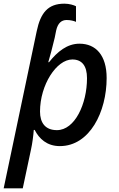

<svg xmlns="http://www.w3.org/2000/svg" viewBox="-45 -786 649 1046"><path d="M155 -616 -25 240H79L124 28C131 -3 137 -49 139 -78H144C168 -31 210 10 281 10C444 10 536 -177 536 -361C536 -485 477 -548 388 -548C321 -548 268 -505 222 -447H218C228 -482 241 -528 253 -580L261 -620C270 -660 290 -677 318 -677C339 -677 358 -672 369 -667V-752C358 -758 333 -766 306 -766C216 -766 176 -716 155 -616ZM265 -77C201 -77 173 -118 173 -178C173 -324 263 -462 349 -462C401 -462 429 -428 429 -360C429 -220 363 -77 265 -77Z"/></svg>

Font: Noto Sans Medium
Style: Italic
Weight: 500
Italic angle: -12°
Designer: Monotype Design Team
Foundry: Monotype Imaging Inc.
Version: Version 2.013